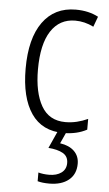

<svg xmlns="http://www.w3.org/2000/svg" viewBox="-55 -578 484 855"><g transform="rotate(5 187.0 -151.0)"><path d="M242 10Q146 10 97.5 -61Q49 -132 49 -261Q49 -396 101.5 -469Q154 -542 249 -542Q307 -542 350 -519L333 -473Q293 -493 251 -493Q181 -493 142.5 -434Q104 -375 104 -262Q104 -159 138.5 -99Q173 -39 246 -39Q272 -39 297 -45Q322 -51 346 -62V-14Q301 10 242 10ZM317 141Q317 188 285 214Q253 240 198 240Q167 240 146 234V195Q167 201 194 201Q228 201 249 185.5Q270 170 270 142Q270 112 246 98.5Q222 85 181 82L218 0H257L231 57Q272 63 294.5 85Q317 107 317 141Z"/></g></svg>

Font: Noto Sans Gurmukhi UI Condensed Light
Style: Regular
Weight: 300
Width: 3
Designer: Jelle Bosma - Monotype Design Team
Foundry: Monotype Imaging Inc.
Version: Version 2.004; ttfautohint (v1.8.4.7-5d5b)